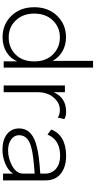

<svg xmlns="http://www.w3.org/2000/svg" viewBox="374 -1144 780 1568"><g transform="rotate(90 764.0 -360.0)"><path d="M532 -730V0H481V-111Q458 -55 405.5 -23Q353 9 284 9Q179 9 109 -63Q39 -135 39 -250Q39 -365 109.5 -437Q180 -509 284 -509Q349 -509 400.5 -479Q452 -449 477 -399V-730ZM285 -41Q369 -41 425 -97Q481 -153 481 -245V-255Q481 -346 424.5 -402.5Q368 -459 284 -459Q202 -459 146.5 -401Q91 -343 91 -250Q91 -157 146.5 -99Q202 -41 285 -41Z M892 -510Q932 -510 953 -495L940 -442Q916 -459 877 -459Q820 -459 776.5 -408Q733 -357 733 -278V0H678V-500H733V-408Q778 -510 892 -510Z M1253 -510Q1342 -510 1397.5 -467Q1453 -424 1453 -343V-87V5H1398V-77Q1372 -36 1316.5 -13Q1261 10 1203 10Q1124 10 1076.5 -26.5Q1029 -63 1029 -126Q1029 -236 1180 -271Q1246 -289 1398 -299V-337Q1398 -394 1358 -427.5Q1318 -461 1253 -461Q1121 -461 1079 -358L1038 -388Q1059 -447 1114.5 -478.5Q1170 -510 1253 -510ZM1084 -126Q1084 -87 1118.5 -61.5Q1153 -36 1208 -36Q1275 -36 1336.5 -70.5Q1398 -105 1398 -161V-253Q1253 -243 1199 -229Q1084 -205 1084 -126Z"/></g></svg>

Font: Human Sans Light
Style: Regular
Weight: 300
Designer: Tim Radville
Foundry: Continuum
Version: Version 1.000;FEAKit 1.0